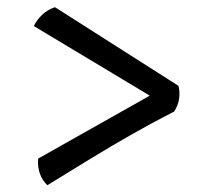

<svg xmlns="http://www.w3.org/2000/svg" viewBox="-20 -530 590 543"><path d="M114 -6.2Q99.4 -20 92.7 -39.2Q86 -58.4 87.8 -81.4L430 -274.4L429 -244.2L75.6 -456.4Q84.6 -474.6 100.1 -488.9Q115.6 -503.2 135.6 -509.6L484.8 -287.2Q494 -248.6 472.8 -214.8Q408.4 -181.6 352.8 -150Q297.2 -118.4 240 -83.6Q182.8 -48.8 114 -6.2Z"/></svg>

Font: Vollkorn
Style: Regular
Weight: 400
Designer: Friedrich Althausen
Foundry: Friedrich Althausen
Version: Version 4.104